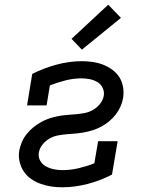

<svg xmlns="http://www.w3.org/2000/svg" viewBox="-20 -788 640 816"><path d="M244 8Q220 8 197 4.5Q174 1 152 -7Q130 -15 111.5 -28Q93 -41 80.5 -60Q68 -79 63 -102Q58 -125 62 -149Q66 -168 73.5 -185.5Q81 -203 94 -219Q107 -235 122.5 -247.5Q138 -260 155 -269.5Q172 -279 190.5 -285Q209 -291 227.5 -294.5Q246 -298 265 -299.5Q284 -301 302 -302.5Q320 -304 339 -307.5Q358 -311 375.5 -321Q393 -331 405.5 -347Q418 -363 421 -381Q424 -399 416 -415Q408 -431 393.5 -439.5Q379 -448 361.5 -451.5Q344 -455 326 -455Q293 -455 259 -446.5Q225 -438 192 -425L178 -340H95L117 -474Q167 -499 221 -513.5Q275 -528 328 -528Q351 -528 374.5 -524.5Q398 -521 418.5 -513Q439 -505 457.5 -491.5Q476 -478 487.5 -459.5Q499 -441 503 -418Q507 -395 503 -371Q500 -353 492 -335Q484 -317 472 -301.5Q460 -286 444.5 -273Q429 -260 411.5 -250.5Q394 -241 375.5 -235Q357 -229 338 -225.5Q319 -222 301 -220.5Q283 -219 264 -217.5Q245 -216 226.5 -212.5Q208 -209 191 -199.5Q174 -190 161 -174Q148 -158 145 -139Q142 -120 151 -104.5Q160 -89 176 -80.5Q192 -72 209.5 -68.5Q227 -65 246 -65Q280 -65 314 -73Q348 -81 381 -94L397 -188H480L456 -46Q406 -20 351.5 -6Q297 8 244 8ZM328 -577 284 -623 440 -768 494 -712Z"/></svg>

Font: Iosevka Etoile
Style: Italic
Weight: 400
Italic angle: -9°
Designer: Belleve Invis
Foundry: Belleve Invis
Version: Version 22.1.2; ttfautohint (v1.8.4)